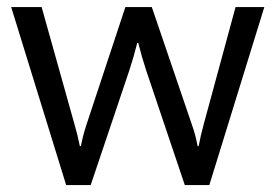

<svg xmlns="http://www.w3.org/2000/svg" viewBox="-20 -534 795 554"><path d="M12.2 -513.7H100.1L194.8 -175.8Q200.2 -156.2 203.4 -144Q206.5 -131.8 210.4 -112.3H213.4Q217.3 -131.8 220.5 -144Q223.6 -156.2 230 -175.8L341.8 -513.7H418L533.2 -175.8Q540 -156.2 543.2 -144Q546.4 -131.8 550.3 -112.3H553.2Q557.1 -131.8 559.8 -144Q562.5 -156.2 567.9 -175.8L659.7 -513.7H742.7L584 0H513.2L401.4 -332Q395 -351.6 389.4 -371.1Q383.8 -390.6 378.9 -410.2H376Q371.1 -390.6 365.5 -371.1Q359.9 -351.6 353.5 -332L241.7 0H170.9Z"/></svg>

Font: RobotoFlex
Style: Regular
Weight: 400
Designer: Berlow after Robertson
Foundry: Google
Version: Version 2.136